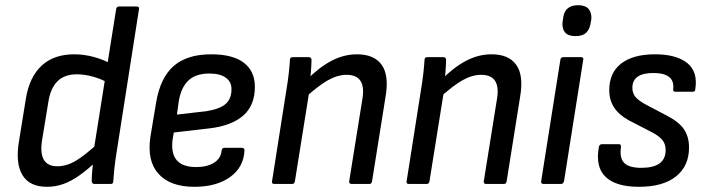

<svg xmlns="http://www.w3.org/2000/svg" viewBox="-20 -708 2720 739"><path d="M160 11Q94 11 66.5 -34Q39 -79 53 -164L80 -331Q94 -413 141 -456Q188 -499 266 -499Q304 -499 342 -488.5Q380 -478 405 -463L396 -389Q368 -405 336 -413.5Q304 -422 276 -422Q228 -422 201 -395Q174 -368 166 -315L142 -169Q134 -119 148.5 -93.5Q163 -68 201 -68Q236 -68 271.5 -89Q307 -110 360 -159L353 -89Q318 -56 286.5 -33.5Q255 -11 224.5 0Q194 11 160 11ZM343 0Q334 0 333 -11Q333 -27 335 -50.5Q337 -74 340 -92L341 -131L427 -673Q429 -683 438 -683H506Q517 -683 515 -673L428 -117Q423 -86 420 -57.5Q417 -29 416 -11Q416 0 407 0Z M728 11Q635 11 590 -39Q545 -89 559 -182L581 -314Q597 -409 648.5 -454Q700 -499 793 -499Q876 -499 918.5 -466.5Q961 -434 961 -374Q961 -302 916 -263Q871 -224 787 -214L649 -198L644 -169Q638 -116 661 -90.5Q684 -65 735 -65Q777 -65 803.5 -81.5Q830 -98 833 -128Q834 -139 844 -139H911Q921 -139 921 -129Q918 -64 865.5 -26.5Q813 11 728 11ZM661 -267 774 -280Q825 -288 848 -307.5Q871 -327 871 -365Q871 -393 849 -409Q827 -425 786 -425Q734 -425 705.5 -398.5Q677 -372 668 -318Z M1333 0Q1323 0 1324 -10L1375 -328Q1390 -420 1314 -420Q1279 -420 1242 -399Q1205 -378 1152 -330L1160 -400Q1207 -448 1255 -473.5Q1303 -499 1354 -499Q1420 -499 1449 -458.5Q1478 -418 1464 -336L1412 -10Q1410 0 1402 0ZM1036 0Q1025 0 1027 -10L1083 -366Q1088 -395 1091.5 -426.5Q1095 -458 1096 -478Q1096 -488 1107 -488H1168Q1178 -488 1179 -479Q1179 -464 1177 -436Q1175 -408 1172 -388V-366L1115 -10Q1113 0 1105 0Z M1851 0Q1841 0 1842 -10L1893 -328Q1908 -420 1832 -420Q1797 -420 1760 -399Q1723 -378 1670 -330L1678 -400Q1725 -448 1773 -473.5Q1821 -499 1872 -499Q1938 -499 1967 -458.5Q1996 -418 1982 -336L1930 -10Q1928 0 1920 0ZM1554 0Q1543 0 1545 -10L1601 -366Q1606 -395 1609.5 -426.5Q1613 -458 1614 -478Q1614 -488 1625 -488H1686Q1696 -488 1697 -479Q1697 -464 1695 -436Q1693 -408 1690 -388V-366L1633 -10Q1631 0 1623 0Z M2072 0Q2061 0 2063 -11L2137 -479Q2139 -488 2148 -488H2216Q2227 -488 2225 -479L2151 -11Q2148 0 2140 0ZM2195 -569Q2167 -569 2155 -583Q2143 -597 2145 -623L2147 -634Q2149 -661 2163.5 -674.5Q2178 -688 2205 -688Q2233 -688 2245.5 -673.5Q2258 -659 2256 -634L2254 -623Q2251 -597 2237 -583Q2223 -569 2195 -569Z M2439 11Q2351 11 2311 -27Q2271 -65 2285 -142Q2287 -153 2297 -153H2363Q2371 -153 2370 -142Q2364 -99 2383 -80.5Q2402 -62 2448 -62Q2542 -62 2542 -130Q2542 -152 2531.5 -166.5Q2521 -181 2495 -196L2400 -245Q2362 -266 2343.5 -294.5Q2325 -323 2325 -361Q2325 -428 2371 -463.5Q2417 -499 2501 -499Q2583 -499 2625 -465.5Q2667 -432 2656 -364Q2656 -355 2646 -355H2579Q2570 -355 2571 -364Q2579 -427 2495 -427Q2414 -427 2414 -370Q2414 -350 2425 -336Q2436 -322 2463 -307L2554 -259Q2595 -237 2613.5 -209Q2632 -181 2632 -140Q2632 -69 2582 -29Q2532 11 2439 11Z"/></svg>

Font: Sofia Sans Semi Condensed Medium
Style: Italic
Weight: 500
Italic angle: -9°
Version: Version 4.100